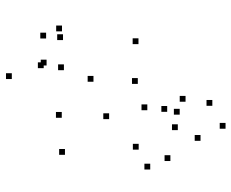

<svg xmlns="http://www.w3.org/2000/svg" viewBox="-88 -518 795 660"><g transform="rotate(-90 310.0 -187.5)"><path d="M508.8 -109.5V-129.5H488.8V-109.5ZM379.5 -264.2V-284.2H359.5V-264.2ZM255.6 -373.2V-393.2H235.6V-373.2ZM426.2 -435.3V-455.3H406.2V-435.3ZM435.4 -425.4V-445.4H415.4V-425.4ZM419.2 -365.8V-385.8H399.2V-365.8ZM552.7 -372.4V-392.4H532.7V-372.4ZM528.2 -427V-447H508.2V-427ZM522.7 -368.9V-388.9H502.7V-368.9ZM388.8 -544.9V-564.9H368.8V-544.9ZM128.3 -362.2V-382.2H108.3V-362.2ZM251 -210.4V-230.4H231V-210.4ZM372.1 -111.8V-131.8H352.1V-111.8ZM281.6 -79.1V-99.1H261.6V-79.1ZM146.1 -108.8V-128.8H126.1V-108.8ZM77.8 -69.1V-89.1H57.8V-69.1ZM107 0.2V-19.8H87V0.2ZM266.4 32.2V12.2H246.4V32.2ZM213.2 25.7V5.7H193.2V25.7ZM176.4 103.8V83.8H156.4V103.8ZM218 189.8V169.8H198V189.8ZM296.8 144.4V124.4H276.8V144.4ZM310.8 52.3V32.3H290.8V52.3ZM276.1 -10.8V-30.8H256.1V-10.8Z"/></g></svg>

Font: Monaspace Radon Dots Var
Style: Regular
Weight: 400
Designer: Riley Cran and the Lettermatic Team
Version: Version 1.100 (Monaspace Radon Dots)